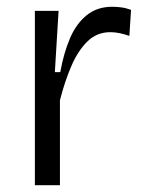

<svg xmlns="http://www.w3.org/2000/svg" viewBox="-20 -547 427 567"><path d="M83 0V-289V-515H153L142 -334H158Q168 -390 186.5 -433.5Q205 -477 236 -502Q267 -527 311 -527Q322 -527 336 -525.5Q350 -524 367 -518L362 -441Q348 -446 333.5 -449Q319 -452 306 -452Q266 -452 238 -424.5Q210 -397 190.5 -351.5Q171 -306 157 -251V0Z"/></svg>

Font: Bricolage Grotesque 96pt ExtraBold Light
Style: Regular
Weight: 300
Version: Version 1.001;gftools[0.9.33.dev8+g029e19f]